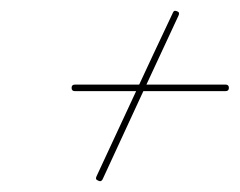

<svg xmlns="http://www.w3.org/2000/svg" viewBox="-20 -456 442 354"><path d="M309 -427Q274 -352 239 -276.5Q204 -201 169 -125Q166 -120 161 -123Q155 -125 158 -131Q193 -206 228 -281.5Q263 -357 299 -433Q301 -438 307 -435Q312 -433 309 -427ZM112 -294Q112 -300 118 -300Q188 -300 257.5 -300Q327 -300 396 -300Q402 -300 402 -294Q402 -288 396 -288Q327 -288 257.5 -288Q188 -288 118 -288Q112 -288 112 -294Z"/></svg>

Font: FRB American Cursive Guidelines Thin
Style: Italic
Weight: 100
Italic angle: -25°
Version: Version 2.0;Modular Font Editor K font №1